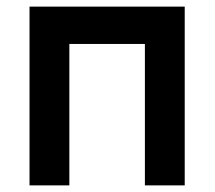

<svg xmlns="http://www.w3.org/2000/svg" viewBox="-20 -560 648 580"><path d="M69.2 0V-540H538V0H417.7V-427.2H189.5V0Z"/></svg>

Font: Manrope ExtraLight
Style: Regular
Weight: 200
Designer: Mikhail Sharanda
Foundry: Mikhail Sharanda
Version: Version 4.505